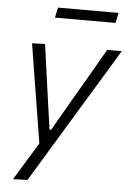

<svg xmlns="http://www.w3.org/2000/svg" viewBox="-59 -729 652 967"><g transform="rotate(5 267.0 -246.0)"><path d="M44 194.5Q72.5 148 102.2 99.2Q132 50.5 160.5 3.5Q153 -44 145 -92.5Q137 -141 129.5 -188L115 -277Q106.5 -330.5 97.5 -386.2Q88.5 -442 80 -495.5L145.5 -498Q155 -431 163.8 -367.2Q172.5 -303.5 182 -236L205.5 -70H213.5L310 -237Q348.5 -303 385.5 -366.5Q422.5 -430 460 -495.5H533.5Q509.5 -455.5 486.8 -418Q464 -380.5 437 -335.8Q410 -291 372 -229L287.5 -89.5Q230 6 190 72Q150 138 117 192ZM183.5 -634.5 194.5 -686H500.5L490 -634.5Z"/></g></svg>

Font: Commissioner Light
Style: Italic
Weight: 300
Italic angle: -12°
Designer: Kostas Bartsokas
Foundry: Kostas Bartsokas
Version: Version 1.000; ttfautohint (v1.8.3)